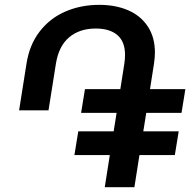

<svg xmlns="http://www.w3.org/2000/svg" viewBox="-20 -780 806 800"><path d="M589.4 -309.6 577.1 -232.9H724.6L708.5 -133.8H561L540 0H416.5L437.5 -133.8H290L306.2 -232.9H453.6L465.8 -309.6H317.9L334 -408.7H481.4L498 -514.2Q501 -534.2 501 -550.8Q501 -606.4 469.2 -633.8Q437.5 -661.1 378.4 -661.1Q311.5 -661.1 268.1 -624.5Q224.6 -587.9 212.9 -514.2L182.1 -320.3H59.6L90.3 -514.2Q102.5 -593.3 145.3 -648.7Q188 -704.1 252.4 -731.9Q316.9 -759.8 394 -759.8Q461.4 -759.8 513.7 -737.3Q565.9 -714.8 595.7 -669.9Q625.5 -625 625.5 -561Q625.5 -540.5 621.6 -514.2L605 -408.7H752.4L736.3 -309.6Z"/></svg>

Font: Mardoto Medium
Style: Italic
Weight: 500
Italic angle: -12°
Designer: Christian Robertson, Vahan Hovhannisyan
Foundry: Google
Version: Version 1.000